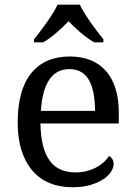

<svg xmlns="http://www.w3.org/2000/svg" viewBox="-20 -786 575 816"><path d="M274.9 -492.2Q219.2 -492.2 189.2 -447Q159.2 -401.9 153.8 -314.9H383.8Q383.8 -354.5 377.9 -387.2Q372.1 -419.9 359.4 -443.4Q346.7 -466.8 325.9 -479.5Q305.2 -492.2 274.9 -492.2ZM287.1 9.8Q232.9 9.8 189.7 -8.5Q146.5 -26.9 116.7 -62Q86.9 -97.2 71 -148.2Q55.2 -199.2 55.2 -264.2Q55.2 -404.3 112.8 -475.1Q170.4 -545.9 276.9 -545.9Q325.2 -545.9 363.8 -530.8Q402.3 -515.6 429.2 -485.6Q456.1 -455.6 470.5 -410.9Q484.9 -366.2 484.9 -307.1V-261.2H151.9Q152.8 -206.5 162.8 -167.2Q172.9 -127.9 191.7 -102.5Q210.4 -77.1 237.8 -65.2Q265.1 -53.2 300.8 -53.2Q326.7 -53.2 348.9 -59.1Q371.1 -64.9 389.2 -74.7Q407.2 -84.5 421.1 -96.9Q435.1 -109.4 443.8 -123Q450.7 -120.1 456.8 -110.8Q462.9 -101.6 462.9 -88.9Q462.9 -73.7 452.1 -56.4Q441.4 -39.1 419.4 -24.4Q397.5 -9.8 364.5 0Q331.5 9.8 287.1 9.8ZM124.5 -619.1Q136.2 -633.3 150.4 -651.9Q164.6 -670.4 178.5 -690.2Q192.4 -710 204.6 -729.7Q216.8 -749.5 224.6 -766.1H319.3Q327.1 -749.5 339.4 -729.7Q351.6 -710 365.5 -690.2Q379.4 -670.4 393.6 -651.9Q407.7 -633.3 419.4 -619.1V-606H380.4Q351.6 -622.6 322.8 -647.2Q293.9 -671.9 271.5 -695.8Q248.5 -671.9 220.2 -647.2Q191.9 -622.6 163.6 -606H124.5Z"/></svg>

Font: Sahl Naskh
Style: Regular
Weight: 400
Designer: Pascal Zoghbi
Version: Version 1.001